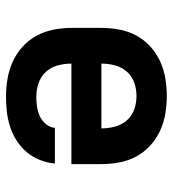

<svg xmlns="http://www.w3.org/2000/svg" viewBox="12 -580 576 640"><g transform="rotate(-90 300.0 -260.0)"><path d="M300 8Q270 8 240.5 3Q211 -2 184 -14.5Q157 -27 134.5 -47.5Q112 -68 98 -94.5Q84 -121 78.5 -150.5Q73 -180 73 -210V-310H408Q408 -333 402 -355.5Q396 -378 380.5 -395Q365 -412 342.5 -419.5Q320 -427 297 -427Q281 -427 264 -424.5Q247 -422 232 -415Q217 -408 206 -394.5Q195 -381 194 -365H75Q77 -390 86.5 -414.5Q96 -439 112.5 -458.5Q129 -478 150.5 -492Q172 -506 196.5 -514Q221 -522 246.5 -525Q272 -528 297 -528Q327 -528 357 -523Q387 -518 414.5 -505.5Q442 -493 464.5 -472.5Q487 -452 501 -426Q515 -400 521 -370Q527 -340 527 -310V-210Q527 -180 521.5 -150.5Q516 -121 502 -94.5Q488 -68 465.5 -47.5Q443 -27 416 -14.5Q389 -2 359.5 3Q330 8 300 8ZM300 -93Q323 -93 344.5 -100.5Q366 -108 381 -125Q396 -142 402 -164.5Q408 -187 408 -210H192Q192 -187 198 -164.5Q204 -142 219 -125Q234 -108 255.5 -100.5Q277 -93 300 -93Z"/></g></svg>

Font: Iosevka SS04 Extended
Style: Bold
Weight: 700
Width: 7
Monospace: yes
Designer: Belleve Invis
Foundry: Belleve Invis
Version: Version 19.0.0; ttfautohint (v1.8.4)